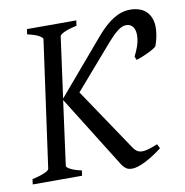

<svg xmlns="http://www.w3.org/2000/svg" viewBox="-73 -690 739 767"><g transform="rotate(-10 296.5 -306.5)"><path d="M525.9 -54.2Q507.3 -40 489.5 -28.6Q471.7 -17.1 455.8 -9.3Q439.9 -1.5 426.5 2.7Q413.1 6.8 403.8 6.8Q396.5 6.8 390.4 5.6Q384.3 4.4 378.9 0.7Q373.5 -2.9 368.2 -9Q362.8 -15.1 356.9 -24.9L178.2 -311L143.1 -50.8Q141.6 -44.9 157 -36.4Q172.4 -27.8 203.1 -21L200.2 0H0L2.9 -21Q33.7 -27.8 52.2 -35.9Q70.8 -43.9 71.8 -50.8L143.1 -564Q144 -569.8 128.9 -578.6Q113.8 -587.4 82 -594.2L85 -615.2H285.2L282.2 -594.2Q251.5 -587.4 232.9 -579.1Q214.4 -570.8 212.9 -564L179.2 -316.9L368.2 -538.6Q402.8 -579.1 436 -599.6Q469.2 -620.1 503.9 -620.1Q524.4 -620.1 542 -614Q559.6 -607.9 571.8 -594.7Q584 -581.5 589.6 -560.8Q595.2 -540 591.3 -510.7Q588.4 -487.3 579.1 -460.4Q577.6 -456.5 568.1 -450.4Q558.6 -444.3 545.9 -438.2Q533.2 -432.1 519.5 -426.5Q505.9 -420.9 495.1 -418L489.3 -432.1Q510.3 -473.1 513.2 -501.5Q516.6 -531.2 506.6 -546.6Q496.6 -562 478 -562Q460.4 -562 440.9 -546.1Q421.4 -530.3 400.4 -505.9L247.6 -329.6L418 -76.2Q424.8 -65.9 432.6 -60.5Q440.4 -55.2 451.4 -54.4Q462.4 -53.7 478.3 -58.1Q494.1 -62.5 517.1 -71.8Z"/></g></svg>

Font: Gentium Plus Phon
Style: Italic
Weight: 400
Italic angle: -8°
Designer: J. Victor Gaultney, Annie Olsen, Iska Routamaa, Becca Hirsbrunner
Foundry: SIL International
Version: Version 5.000